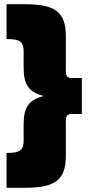

<svg xmlns="http://www.w3.org/2000/svg" viewBox="-20 -764 417 910"><path d="M323 -394C300 -394 292 -402 292 -428V-591C292 -706 244 -744 99 -744H11V-579C78 -579 92 -564 92 -520V-443C92 -363 117 -326 188 -309C117 -292 92 -255 92 -175V-98C92 -54 78 -39 11 -39V126H99C244 126 292 88 292 -27V-190C292 -216 300 -224 323 -224H368V-394Z"/></svg>

Font: Montserrat arm Black
Style: Regular
Weight: 900
Designer: Julieta Ulanovsky
Foundry: Julieta Ulanovsky
Version: Version 6.000;PS 006.000;hotconv 1.0.88;makeotf.lib2.5.64775